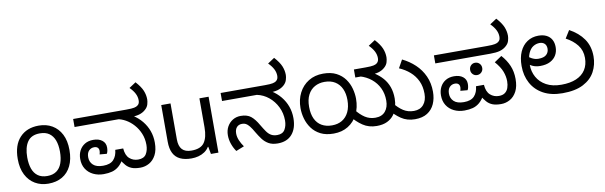

<svg xmlns="http://www.w3.org/2000/svg" viewBox="-50 -1295 5716 1813"><g transform="rotate(-10 2807.5 -388.0)"><path d="M551 -269Q551 -180 520.5 -117.5Q490 -55 434 -22.5Q378 10 301 10Q230 10 174.5 -22.5Q119 -55 87 -117.5Q55 -180 55 -269Q55 -402 122 -474Q189 -546 304 -546Q377 -546 432.5 -513.5Q488 -481 519.5 -419.5Q551 -358 551 -269ZM146 -269Q146 -206 162.5 -159.5Q179 -113 214 -88Q249 -63 303 -63Q357 -63 392 -88Q427 -113 443.5 -159.5Q460 -206 460 -269Q460 -333 443 -378Q426 -423 391.5 -447.5Q357 -472 302 -472Q220 -472 183 -418Q146 -364 146 -269Z M831 12Q775 12 730.5 -10Q686 -32 661 -72Q636 -112 636 -167Q636 -211 654 -246.5Q672 -282 706 -303Q740 -324 788 -324Q841 -324 873 -299Q905 -274 905 -231Q905 -215 902 -199Q899 -183 892 -172L824 -178Q826 -184 828 -193.5Q830 -203 830 -210Q830 -232 818 -243Q806 -254 785 -254Q754 -254 733.5 -232.5Q713 -211 713 -170Q713 -125 744 -96Q775 -67 839 -67Q908 -67 940 -102Q972 -137 977 -195H1053Q1058 -128 1092.5 -97.5Q1127 -67 1175 -67Q1231 -67 1253 -103.5Q1275 -140 1275 -191Q1275 -250 1254.5 -299.5Q1234 -349 1200 -387Q1166 -425 1125 -448Q1084 -471 1043 -477L1196 -483Q1247 -451 1283 -407Q1319 -363 1338 -310.5Q1357 -258 1357 -198Q1357 -126 1332.5 -79.5Q1308 -33 1268 -10.5Q1228 12 1182 12Q1131 12 1099 -1Q1067 -14 1045 -39.5Q1023 -65 1001 -101L1032 -105Q1006 -57 976.5 -32Q947 -7 911.5 2.5Q876 12 831 12ZM636 -474V-551H1146Q1200 -551 1222 -556Q1244 -561 1254 -569Q1268 -579 1272 -591.5Q1276 -604 1276 -618Q1276 -651 1260 -682.5Q1244 -714 1211 -747L1276 -790Q1323 -738 1340 -696.5Q1357 -655 1357 -612Q1357 -593 1349.5 -565.5Q1342 -538 1316 -516Q1291 -494 1256.5 -484Q1222 -474 1164 -474Z M1932 -536V0H1860L1847 -71H1843Q1826 -43 1799 -25Q1772 -7 1740 1.5Q1708 10 1673 10Q1609 10 1565.5 -10.5Q1522 -31 1500 -74Q1478 -117 1478 -185V-536H1567V-191Q1567 -127 1596 -95Q1625 -63 1686 -63Q1775 -63 1809.5 -113Q1844 -163 1844 -257V-536Z M2500 12Q2447 12 2412.5 -8Q2378 -28 2354.5 -59.5Q2331 -91 2311 -125Q2286 -169 2268 -191Q2250 -213 2234.5 -221Q2219 -229 2199 -229Q2165 -229 2146.5 -207.5Q2128 -186 2128 -148Q2128 -116 2142 -82.5Q2156 -49 2179 -17L2101 14Q2078 -18 2063 -60Q2048 -102 2048 -145Q2048 -192 2068 -228Q2088 -264 2122 -284.5Q2156 -305 2198 -305Q2260 -305 2296 -276Q2332 -247 2366 -187Q2389 -148 2408 -121Q2427 -94 2450.5 -80.5Q2474 -67 2509 -67Q2561 -67 2582.5 -103.5Q2604 -140 2604 -190Q2604 -260 2574.5 -320Q2545 -380 2495.5 -420.5Q2446 -461 2384 -474H2050V-551H2475Q2529 -551 2550.5 -556Q2572 -561 2583 -569Q2596 -579 2600.5 -591.5Q2605 -604 2605 -618Q2605 -651 2589 -682.5Q2573 -714 2540 -747L2605 -790Q2652 -738 2669 -696.5Q2686 -655 2686 -612Q2686 -593 2678 -565.5Q2670 -538 2645 -516Q2620 -494 2585 -484Q2550 -474 2492 -474H2468L2525 -483Q2576 -451 2612 -407Q2648 -363 2667 -310.5Q2686 -258 2686 -198Q2686 -100 2637.5 -44Q2589 12 2500 12Z M3036 12Q2962 12 2911 -14Q2860 -40 2828.5 -83Q2797 -126 2782.5 -177Q2768 -228 2768 -279Q2768 -360 2801 -424.5Q2834 -489 2894 -526Q2954 -563 3034 -563Q3109 -563 3160 -536.5Q3211 -510 3242 -467Q3273 -424 3286.5 -373.5Q3300 -323 3300 -276Q3300 -191 3267 -126Q3234 -61 3175 -24.5Q3116 12 3036 12ZM3034 -67Q3090 -67 3131 -91.5Q3172 -116 3195 -163.5Q3218 -211 3218 -279Q3218 -340 3197 -386Q3176 -432 3135 -458Q3094 -484 3033 -484Q2981 -484 2939.5 -461Q2898 -438 2874 -392Q2850 -346 2850 -277Q2850 -209 2872 -162Q2894 -115 2935.5 -91Q2977 -67 3034 -67ZM3449 12Q3373 12 3316 -26.5Q3259 -65 3214 -123L3266 -177Q3307 -124 3351 -95.5Q3395 -67 3450 -67Q3512 -67 3545 -106Q3578 -145 3578 -210Q3578 -276 3552.5 -329.5Q3527 -383 3480.5 -421Q3434 -459 3372 -477L3510 -481Q3558 -451 3591.5 -412.5Q3625 -374 3642.5 -325Q3660 -276 3660 -215Q3660 -175 3649.5 -134.5Q3639 -94 3615 -61Q3591 -28 3550 -8Q3509 12 3449 12ZM3816 12Q3740 12 3683.5 -26.5Q3627 -65 3581 -123L3632 -177Q3674 -124 3718 -95.5Q3762 -67 3819 -67Q3879 -67 3912 -106Q3945 -145 3945 -210Q3945 -280 3920 -333Q3895 -386 3851 -424.5Q3807 -463 3749 -488L3792 -565Q3860 -532 3913 -482Q3966 -432 3996.5 -365Q4027 -298 4027 -215Q4027 -150 4004 -98.5Q3981 -47 3934.5 -17.5Q3888 12 3816 12ZM3651 -612Q3651 -593 3643.5 -565.5Q3636 -538 3610 -516Q3585 -494 3550.5 -484Q3516 -474 3458 -474H3328V-551H3440Q3494 -551 3516 -556Q3538 -561 3548 -569Q3561 -579 3565.5 -591.5Q3570 -604 3570 -618Q3570 -651 3554 -682.5Q3538 -714 3505 -747L3570 -790Q3617 -738 3634 -696.5Q3651 -655 3651 -612Z M4290 12Q4234 12 4189.5 -10Q4145 -32 4120 -72Q4095 -112 4095 -167Q4095 -211 4113 -246.5Q4131 -282 4165 -303Q4199 -324 4247 -324Q4300 -324 4332 -299Q4364 -274 4364 -231Q4364 -215 4361 -199Q4358 -183 4351 -172L4283 -178Q4285 -186 4287 -194.5Q4289 -203 4289 -210Q4289 -232 4277 -243Q4265 -254 4244 -254Q4213 -254 4192.5 -232.5Q4172 -211 4172 -170Q4172 -125 4203 -96Q4234 -67 4298 -67Q4367 -67 4399 -102Q4431 -137 4436 -195H4512Q4517 -128 4551.5 -97.5Q4586 -67 4634 -67Q4670 -67 4692 -83Q4714 -99 4724 -127.5Q4734 -156 4734 -191Q4734 -237 4716 -284.5Q4698 -332 4650 -387L4721 -435Q4767 -384 4791.5 -326.5Q4816 -269 4816 -198Q4816 -126 4791.5 -79.5Q4767 -33 4727 -10.5Q4687 12 4641 12Q4590 12 4558 -1Q4526 -14 4504 -39.5Q4482 -65 4460 -101L4491 -105Q4465 -57 4435.5 -32Q4406 -7 4370.5 2.5Q4335 12 4290 12ZM4465 -297Q4441 -297 4424.5 -314Q4408 -331 4408 -355Q4408 -381 4424.5 -398Q4441 -415 4465 -415Q4490 -415 4507 -398Q4524 -381 4524 -355Q4524 -331 4507 -314Q4490 -297 4465 -297ZM4095 -474V-551H4605Q4659 -551 4681 -556Q4703 -561 4713 -569Q4727 -579 4731 -591.5Q4735 -604 4735 -618Q4735 -651 4719 -682.5Q4703 -714 4670 -747L4735 -790Q4782 -738 4799 -696.5Q4816 -655 4816 -612Q4816 -593 4808.5 -565.5Q4801 -538 4775 -516Q4750 -494 4715.5 -484Q4681 -474 4623 -474Z M5231 12Q5123 12 5047.5 -29Q4972 -70 4932.5 -142.5Q4893 -215 4893 -308Q4893 -387 4918.5 -444Q4944 -501 4990.5 -532Q5037 -563 5098 -563Q5143 -563 5175 -547Q5207 -531 5224 -501Q5241 -471 5241 -429Q5241 -386 5221.5 -352Q5202 -318 5163.5 -298Q5125 -278 5068 -278Q5046 -278 5027 -282Q5008 -286 4992.5 -293.5Q4977 -301 4964 -309L4974 -380Q4984 -373 4997.5 -365.5Q5011 -358 5027 -353Q5043 -348 5062 -348Q5115 -348 5139 -370.5Q5163 -393 5163 -427Q5163 -459 5145 -476Q5127 -493 5098 -493Q5065 -493 5036 -475Q5007 -457 4989 -416Q4971 -375 4971 -306Q4971 -241 5001 -187Q5031 -133 5089.5 -101Q5148 -69 5234 -69Q5318 -69 5376.5 -94Q5435 -119 5465.5 -166.5Q5496 -214 5496 -281Q5496 -352 5456 -403.5Q5416 -455 5348 -491L5394 -565Q5481 -518 5529.5 -448Q5578 -378 5578 -281Q5578 -201 5542.5 -134.5Q5507 -68 5430.5 -28Q5354 12 5231 12Z"/></g></svg>

Font: hexkannada15
Style: Book
Weight: 400
Designer: Jelle Bosma - Monotype Design Team
Foundry: Monotype Imaging Inc.
Version: Version 2.003